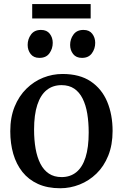

<svg xmlns="http://www.w3.org/2000/svg" viewBox="-20 -942 622 972"><path d="M32 -277.5Q32 -348 54 -402Q76 -456 113.8 -493Q151.5 -530 198.8 -548.8Q246 -567.5 296.5 -567.5Q383.5 -567.5 439.5 -529.8Q495.5 -492 522.8 -426.8Q550 -361.5 550 -279Q550 -208.5 528 -154Q506 -99.5 468.2 -63Q430.5 -26.5 383 -7.8Q335.5 11 285 11Q220 11 172.2 -10.8Q124.5 -32.5 93.5 -71.5Q62.5 -110.5 47.2 -163Q32 -215.5 32 -277.5ZM292 -45.5Q335.5 -45.5 366.2 -70.2Q397 -95 413 -145.2Q429 -195.5 429 -271Q429 -322.5 421.8 -366.5Q414.5 -410.5 398.2 -443Q382 -475.5 355.8 -493.2Q329.5 -511 291.5 -511Q247.5 -511 216.5 -486.2Q185.5 -461.5 169 -411.5Q152.5 -361.5 152.5 -285.5Q152.5 -233.5 160.2 -189.5Q168 -145.5 184.5 -113.2Q201 -81 227.5 -63.2Q254 -45.5 292 -45.5ZM179 -649Q150.5 -649 135.2 -668.5Q120 -688 120 -714.5Q120 -744 137 -767.2Q154 -790.5 187 -790.5H188Q217 -790.5 232 -771Q247 -751.5 247 -725Q247 -695.5 230.2 -672.2Q213.5 -649 180 -649ZM394.5 -649Q365.5 -649 350.2 -668.5Q335 -688 335 -714.5Q335 -744 352 -767.2Q369 -790.5 402 -790.5H403Q432 -790.5 447 -771Q462 -751.5 462 -725Q462 -695.5 445.2 -672.2Q428.5 -649 395.5 -649ZM439 -921.5V-848.5H143V-921.5Z"/></svg>

Font: Merriweather 24pt Medium
Style: Regular
Weight: 500
Designer: Eben Sorkin
Foundry: Eben Sorkin
Version: Version 2.100